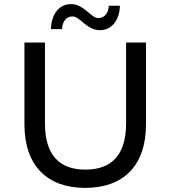

<svg xmlns="http://www.w3.org/2000/svg" viewBox="-20 -907 831 935"><path d="M466 -760C524 -760 562 -808 564 -879H510C508 -842 488 -819 459 -819C422 -819 390 -887 326 -887C268 -887 230 -839 228 -765H282C284 -804 304 -827 333 -827C370 -827 402 -760 466 -760ZM395 8C580 8 691 -99 691 -302V-700H594V-306C594 -151 522 -81 396 -81C270 -81 199 -151 199 -306V-700H99V-302C99 -99 211 8 395 8Z"/></svg>

Font: AWKNG-Font Medium
Style: Regular
Weight: 500
Designer: Awakening Church
Foundry: Awakening Church
Version: Version 1.700;PS 001.700;hotconv 1.0.88;makeotf.lib2.5.64775